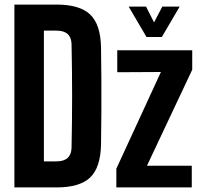

<svg xmlns="http://www.w3.org/2000/svg" viewBox="-20 -820 882 840"><path d="M43 0V-800H227Q329 -800 374.5 -756.5Q420 -713 422 -613Q423 -537 423.5 -468.5Q424 -400 423.5 -332Q423 -264 422 -188Q420 -87 374.5 -43.5Q329 0 227 0ZM172 -114H227Q291 -114 293 -173Q298 -400 293 -628Q291 -686 227 -686H172ZM489 0V-82L684 -505L493 -504V-600H821V-515L623 -95H819V0ZM543 -791H619L654 -722L690 -791H766L688 -658H621Z"/></svg>

Font: Big Shoulders Display ExtraBold
Style: Regular
Weight: 800
Designer: Patric King
Foundry: XO Type Co
Version: Version 1.000; ttfautohint (v1.8.2)